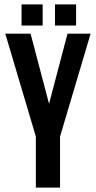

<svg xmlns="http://www.w3.org/2000/svg" viewBox="-20 -853 436 873"><path d="M143 -232 4 -700H119L203 -381L287 -700H392L253 -232V0H143ZM174 -833V-737H78V-833ZM326 -833V-737H230V-833Z"/></svg>

Font: Bebas Neue
Style: Regular
Weight: 400
Designer: Ryoichi Tsunekawa
Foundry: Ryoichi Tsunekawa
Version: Version 1.300